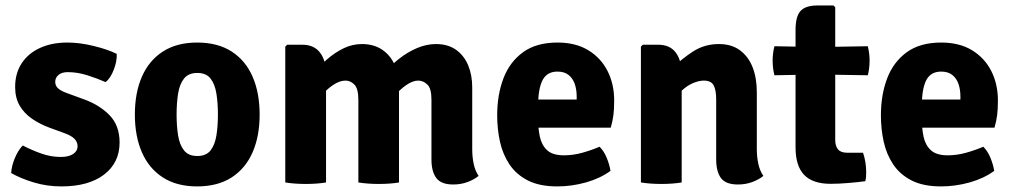

<svg xmlns="http://www.w3.org/2000/svg" viewBox="-20 -669 3715 704"><path d="M21 -34.5Q22 -59 34.2 -88.8Q46.5 -118.5 63.5 -135.5Q96 -118.5 131.5 -106Q167 -93.5 202 -93.5Q232.5 -93.5 248.5 -104.5Q264.5 -115.5 264.5 -132.5Q264.5 -148 253.2 -159.8Q242 -171.5 217 -180.5L161 -201Q126 -214 97.5 -233.5Q69 -253 52.2 -281.5Q35.5 -310 35.5 -350Q35.5 -400 59.2 -436.5Q83 -473 126.2 -493Q169.5 -513 227 -513Q273 -513 324.5 -500.2Q376 -487.5 408 -471.5Q409.5 -445.5 397.2 -413.5Q385 -381.5 367 -368Q336.5 -381.5 300.2 -393Q264 -404.5 228.5 -404.5Q206.5 -404.5 194.5 -394.2Q182.5 -384 182.5 -369Q182.5 -355 192.5 -345.5Q202.5 -336 224.5 -328L286 -305.5Q343 -285.5 380.8 -247.5Q418.5 -209.5 418.5 -146.5Q418.5 -72.5 361.8 -29Q305 14.5 205 14.5Q152 14.5 104 0Q56 -14.5 21 -34.5Z M932 -249Q932 -169.5 906 -110.2Q880 -51 829 -18.2Q778 14.5 703 14.5Q628 14.5 577 -18.5Q526 -51.5 500.2 -110.8Q474.5 -170 474.5 -249Q474.5 -329 500.5 -388.2Q526.5 -447.5 577.5 -480.2Q628.5 -513 703 -513Q778.5 -513 829.5 -480Q880.5 -447 906.2 -387.8Q932 -328.5 932 -249ZM627.5 -249Q627.5 -207 633 -172.5Q638.5 -138 654.8 -117.5Q671 -97 703.5 -97Q736 -97 752 -117.5Q768 -138 773.5 -172.5Q779 -207 779 -249Q779 -291 773.5 -325.8Q768 -360.5 752 -381Q736 -401.5 703.5 -401.5Q671 -401.5 654.8 -381Q638.5 -360.5 633 -325.8Q627.5 -291 627.5 -249Z M1088.5 -505Q1131.5 -505 1153.5 -476Q1175.5 -447 1175.5 -397V0Q1142.5 5.5 1101 5.5Q1060.5 5.5 1026 0V-498L1033 -505ZM1294 -302.5Q1294 -344 1279.5 -358.8Q1265 -373.5 1247 -373.5Q1225 -373.5 1200.8 -357Q1176.5 -340.5 1156.2 -316.2Q1136 -292 1126.5 -267.5V-398Q1150 -425.5 1178.2 -450.5Q1206.5 -475.5 1239 -491.5Q1271.5 -507.5 1307 -507.5Q1350.5 -507.5 1381 -487Q1411.5 -466.5 1427.2 -431Q1443 -395.5 1443 -350V0Q1411 5.5 1368.5 5.5Q1328.5 5.5 1294 0ZM1562 -303.5Q1562 -345 1546.8 -359.2Q1531.5 -373.5 1513.5 -373.5Q1493.5 -373.5 1469.5 -357Q1445.5 -340.5 1424.5 -315Q1403.5 -289.5 1391 -262.5V-403Q1413.5 -430 1444 -454Q1474.5 -478 1509.2 -492.8Q1544 -507.5 1578.5 -507.5Q1622.5 -507.5 1652 -486.5Q1681.5 -465.5 1696.5 -429.8Q1711.5 -394 1711.5 -348.5V-122.5Q1711.5 -93.5 1716.8 -68.2Q1722 -43 1735 -24Q1718.5 -10.5 1694.2 -1.5Q1670 7.5 1642 7.5Q1597.5 7.5 1579.8 -16.2Q1562 -40 1562 -84.5Z M1898 -201V-304H2094.5V-315.5Q2094.5 -340.5 2087.5 -361Q2080.5 -381.5 2065 -394Q2049.5 -406.5 2024 -406.5Q1985.5 -406.5 1969.2 -374.8Q1953 -343 1953 -279V-234Q1953 -198 1959.5 -167.5Q1966 -137 1986.2 -118.2Q2006.5 -99.5 2047.5 -99.5Q2081.5 -99.5 2114.8 -108.8Q2148 -118 2178.5 -131Q2195 -114.5 2205 -89.5Q2215 -64.5 2218.5 -42.5Q2181 -15 2128.8 -0.2Q2076.5 14.5 2023.5 14.5Q1958.5 14.5 1915.8 -7.2Q1873 -29 1848.2 -66Q1823.5 -103 1813.2 -149.5Q1803 -196 1803 -246Q1803 -321.5 1826 -381.8Q1849 -442 1897.8 -477.5Q1946.5 -513 2024.5 -513Q2090.5 -513 2136.8 -485Q2183 -457 2207.5 -409Q2232 -361 2232 -300.5Q2232 -268.5 2229.2 -247Q2226.5 -225.5 2219.5 -201Z M2393.5 -505Q2436.5 -505 2458 -476Q2479.5 -447 2479.5 -397V0Q2446.5 5.5 2405 5.5Q2364.5 5.5 2330 0V-498L2337 -505ZM2755 -122.5Q2755 -93.5 2760.5 -68.2Q2766 -43 2779 -24Q2762.5 -10.5 2738.2 -1.5Q2714 7.5 2686 7.5Q2641 7.5 2623.5 -16.2Q2606 -40 2606 -84.5V-303.5Q2606 -339.5 2596.5 -356.5Q2587 -373.5 2560.5 -373.5Q2544 -373.5 2522.2 -364.8Q2500.5 -356 2479.8 -336.8Q2459 -317.5 2443.5 -286V-417.5Q2478.5 -452.5 2520.8 -480Q2563 -507.5 2616 -507.5Q2662 -507.5 2693 -484.8Q2724 -462 2739.5 -422.5Q2755 -383 2755 -331.5Z M2897 -559Q2897 -609 2915.5 -629Q2934 -649 2978 -649H3036L3042.5 -642.5V-155.5Q3042.5 -133.5 3052.8 -121.2Q3063 -109 3086.5 -109H3144.5Q3156 -74.5 3156 -38Q3156 -30 3155.5 -21Q3155 -12 3152.5 -4.5Q3125.5 -1 3090.5 2Q3055.5 5 3025.5 5Q2960 5 2928.5 -27.8Q2897 -60.5 2897 -129ZM3162 -499.5Q3168.5 -473 3168.5 -447Q3168.5 -418.5 3162 -393L2978.5 -396L2819.5 -393Q2813 -418.5 2813 -447Q2813 -473 2819.5 -499.5L2982.5 -496.5Z M3305 -201V-304H3501.5V-315.5Q3501.5 -340.5 3494.5 -361Q3487.5 -381.5 3472 -394Q3456.5 -406.5 3431 -406.5Q3392.5 -406.5 3376.2 -374.8Q3360 -343 3360 -279V-234Q3360 -198 3366.5 -167.5Q3373 -137 3393.2 -118.2Q3413.5 -99.5 3454.5 -99.5Q3488.5 -99.5 3521.8 -108.8Q3555 -118 3585.5 -131Q3602 -114.5 3612 -89.5Q3622 -64.5 3625.5 -42.5Q3588 -15 3535.8 -0.2Q3483.5 14.5 3430.5 14.5Q3365.5 14.5 3322.8 -7.2Q3280 -29 3255.2 -66Q3230.5 -103 3220.2 -149.5Q3210 -196 3210 -246Q3210 -321.5 3233 -381.8Q3256 -442 3304.8 -477.5Q3353.5 -513 3431.5 -513Q3497.5 -513 3543.8 -485Q3590 -457 3614.5 -409Q3639 -361 3639 -300.5Q3639 -268.5 3636.2 -247Q3633.5 -225.5 3626.5 -201Z"/></svg>

Font: Signika Negative
Style: Bold
Weight: 700
Designer: Anna Giedry
Foundry: Anna Giedry
Version: Version 2.001